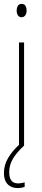

<svg xmlns="http://www.w3.org/2000/svg" viewBox="-20 -744 217 981"><path d="M91 -724Q105 -724 110.5 -713.5Q116 -703 116 -691Q116 -675 109 -665.5Q102 -656 90 -656Q77 -656 71 -666.5Q65 -677 65 -690Q65 -702 70.5 -713Q76 -724 91 -724ZM103 -527V0H77V-527ZM27 136Q27 193 72 193Q81 193 91.5 191Q102 189 106 188V211Q100 213 91 215Q82 217 71 217Q38 217 19 197Q0 177 0 140Q0 99 22.5 61.5Q45 24 83 -9L103 0Q64 36 45.5 68Q27 100 27 136Z"/></svg>

Font: Noto Sans Thai Looped ExtraCondensed Thin
Style: Regular
Weight: 100
Width: 2
Designer: Sasikarn Vongin, Ben Mitchell
Foundry: The Fontpad Ltd
Version: Version 1.001; ttfautohint (v1.8.4.7-5d5b)